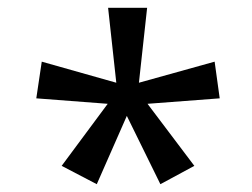

<svg xmlns="http://www.w3.org/2000/svg" viewBox="-20 -765 647 492"><path d="M138 -340 256 -499 73 -513 87 -607 278 -553 257 -745H357L336 -553L530 -607L543 -513L358 -499L478 -340L391 -293L305 -468L228 -293Z"/></svg>

Font: hextelugu15
Style: Book
Weight: 400
Designer: Jelle Bosma - Monotype Design Team
Foundry: Monotype Imaging Inc.
Version: Version 2.003